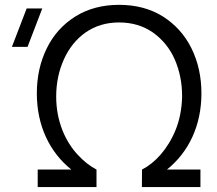

<svg xmlns="http://www.w3.org/2000/svg" viewBox="-20 -754 875 774"><path d="M369 0V-70.5C342.5 -84 317 -104.5 292.5 -131C243 -184.5 206.5 -266 206.5 -364.5C206.5 -419 217 -469 237.5 -514.5C258 -560 287 -596.5 325.5 -623.5C364 -650 408.5 -663.5 460 -663.5C512 -663.5 557.5 -650 596.5 -623C635 -595.5 664.5 -559.5 684.5 -514.5C704 -469 714 -420.5 714 -368.5V-361C712.5 -313.5 704 -270 688 -230.5C656 -152 604.5 -97 552.5 -70.5L552 0H788V-70.5H653C740.5 -140.5 792 -247.5 792 -377.5C792 -445 778.5 -505.5 751.5 -560C724.5 -614 686 -656.5 636 -688C586 -719 527.5 -734.5 460 -734.5C393 -734.5 334.5 -719 284.5 -688C234 -656.5 195.5 -614 169 -560C142 -505.5 128.5 -445 128.5 -377.5C128.5 -247.5 180 -140.5 267.5 -70.5H132V0ZM150.5 -720H87.5L28 -565H91Z"/></svg>

Font: Vela Sans
Style: Regular
Weight: 400
Designer: Principal design: Mikhail Sharanda - project Manrope.
Design modification: Ravid Balaliev
Foundry: Mikhail Sharanda
Version: Version 1.001